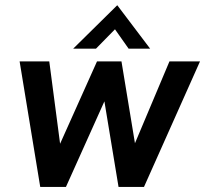

<svg xmlns="http://www.w3.org/2000/svg" viewBox="-20 -734 806 754"><path d="M138 0H239L390 -336L445.5 0H545.5L765.5 -493H645.5L510 -171.5L457 -493H361L216 -169.5L173.5 -493H57ZM267.5 -543H357L431.5 -619L485 -543H569.5L440.5 -713.5Z"/></svg>

Font: HK Grotesk SemiBold
Style: Italic
Weight: 600
Italic angle: -16°
Designer: Alfredo Marco Pradil
Foundry: Hanken Design Co.
Version: Version 3.001;FEAKit 1.0